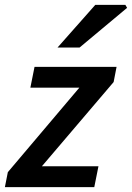

<svg xmlns="http://www.w3.org/2000/svg" viewBox="-30 -764 539 784"><path d="M-10 0 2 -61 294 -406H94L111 -491H446L434 -429L141 -85H372L355 0ZM205 -570 359 -744H482L489 -732L295 -570Z"/></svg>

Font: Source Sans 3 ExtraLight SemiBold
Style: Italic
Weight: 600
Italic angle: -11°
Version: Version 3.052;hotconv 1.1.0;makeotfexe 2.6.0